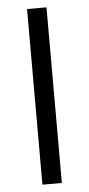

<svg xmlns="http://www.w3.org/2000/svg" viewBox="-52 -727 350 758"><g transform="rotate(-5 123.5 -348.0)"><path d="M85 0H162V-696H85Z"/></g></svg>

Font: TitilliumText22L
Style: 400 wt
Weight: 400
Designer: Campivisivi
Foundry: Campivisivi
Version: 1.000